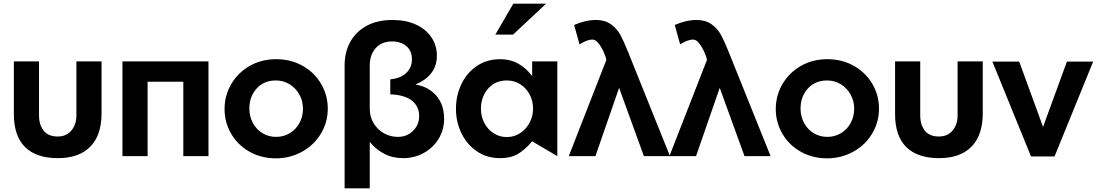

<svg xmlns="http://www.w3.org/2000/svg" viewBox="-20 -844 5930 1038"><path d="M393 -512V-219Q393 -171 366 -138.5Q339 -106 292 -106Q241 -106 216 -137.5Q191 -169 191 -220V-512H55V-227Q55 -109 115.5 -49Q176 11 293 11Q407 11 468 -51Q529 -113 529 -231V-512Z M642 -512V0H778V-402H971V0H1107V-512Z M1752 -257Q1752 -330 1715.5 -391.5Q1679 -453 1615.5 -488.5Q1552 -524 1473 -524Q1394 -524 1330.5 -488Q1267 -452 1230.5 -390Q1194 -328 1194 -255Q1194 -182 1230 -120.5Q1266 -59 1329.5 -23.5Q1393 12 1471 12Q1547 12 1611.5 -23Q1676 -58 1714 -120Q1752 -182 1752 -257ZM1618 -256Q1618 -215 1599.5 -180Q1581 -145 1547.5 -124.5Q1514 -104 1473 -104Q1432 -104 1399 -124Q1366 -144 1347 -179.5Q1328 -215 1328 -257Q1328 -322 1367.5 -365.5Q1407 -409 1471 -409Q1513 -409 1546.5 -388Q1580 -367 1599 -332Q1618 -297 1618 -256Z M2131 -104Q2180 -104 2213 -136.5Q2246 -169 2246 -217Q2246 -269 2207 -300Q2168 -331 2090 -334V-415Q2148 -421 2177.5 -450.5Q2207 -480 2207 -523Q2207 -570 2176.5 -595Q2146 -620 2100 -620Q2043 -620 2011 -583.5Q1979 -547 1979 -490V-256Q1979 -213 1999.5 -178.5Q2020 -144 2054.5 -124Q2089 -104 2131 -104ZM2160 11Q2102 11 2056.5 -13Q2011 -37 1979 -77V174H1843V-490Q1843 -561 1873 -616.5Q1903 -672 1961.5 -704Q2020 -736 2102 -736Q2175 -736 2229 -711Q2283 -686 2312.5 -642Q2342 -598 2342 -543Q2342 -436 2226 -387Q2298 -375 2339.5 -326Q2381 -277 2381 -202Q2381 -142 2351 -93Q2321 -44 2270 -16.5Q2219 11 2160 11Z M2720 -409Q2761 -409 2793.5 -388Q2826 -367 2844 -332Q2862 -297 2862 -257Q2862 -217 2843.5 -181.5Q2825 -146 2792.5 -124.5Q2760 -103 2720 -103Q2680 -103 2648 -124Q2616 -145 2598 -180Q2580 -215 2580 -255Q2580 -320 2618.5 -364.5Q2657 -409 2720 -409ZM2993 -512H2857V-433Q2822 -478 2780 -501Q2738 -524 2684 -524Q2612 -524 2557.5 -487Q2503 -450 2474 -388.5Q2445 -327 2445 -256Q2445 -185 2474.5 -124Q2504 -63 2558 -26Q2612 11 2684 11Q2740 11 2778.5 -11Q2817 -33 2857 -80L2993 0ZM2658 -657H2754L2932 -824H2755Z M3055 0H3199L3327 -369L3461 0H3602L3374 -567Q3352 -622 3333.5 -656Q3315 -690 3282.5 -713Q3250 -736 3202 -736Q3146 -736 3084 -709L3113 -604Q3134 -617 3150.5 -623.5Q3167 -630 3184 -630Q3200 -630 3216 -609.5Q3232 -589 3244 -562Q3256 -535 3258 -521V-520Z M3599 0H3743L3871 -369L4005 0H4146L3918 -567Q3896 -622 3877.5 -656Q3859 -690 3826.5 -713Q3794 -736 3746 -736Q3690 -736 3628 -709L3657 -604Q3678 -617 3694.5 -623.5Q3711 -630 3728 -630Q3744 -630 3760 -609.5Q3776 -589 3788 -562Q3800 -535 3802 -521V-520Z M4732 -257Q4732 -330 4695.5 -391.5Q4659 -453 4595.5 -488.5Q4532 -524 4453 -524Q4374 -524 4310.5 -488Q4247 -452 4210.5 -390Q4174 -328 4174 -255Q4174 -182 4210 -120.5Q4246 -59 4309.5 -23.5Q4373 12 4451 12Q4527 12 4591.5 -23Q4656 -58 4694 -120Q4732 -182 4732 -257ZM4598 -256Q4598 -215 4579.5 -180Q4561 -145 4527.5 -124.5Q4494 -104 4453 -104Q4412 -104 4379 -124Q4346 -144 4327 -179.5Q4308 -215 4308 -257Q4308 -322 4347.5 -365.5Q4387 -409 4451 -409Q4493 -409 4526.5 -388Q4560 -367 4579 -332Q4598 -297 4598 -256Z M5157 -512V-219Q5157 -171 5130 -138.5Q5103 -106 5056 -106Q5005 -106 4980 -137.5Q4955 -169 4955 -220V-512H4819V-227Q4819 -109 4879.5 -49Q4940 11 5057 11Q5171 11 5232 -51Q5293 -113 5293 -231V-512Z M5890 -511H5748L5619 -158L5490 -511H5345L5554 2H5681Z"/></svg>

Font: Geom SemiBold
Style: Bold
Weight: 600
Version: Version 1.102